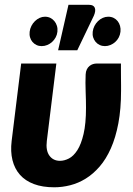

<svg xmlns="http://www.w3.org/2000/svg" viewBox="-20 -788 566 816"><path d="M24 0ZM219.5 -518 179 -189Q174 -148.5 190 -126.5Q206 -104.5 235 -104.5Q253.5 -104.5 273 -114.5Q292.5 -124.5 308.8 -149.8Q325 -175 335.2 -218.8Q345.5 -262.5 345.5 -330Q345.5 -361 344 -399Q342.5 -437 344 -471.5Q344.5 -484 349 -493Q353.5 -502 360.2 -507.5Q367 -513 375 -515.5Q383 -518 390.5 -518H494Q494 -506 494 -489.8Q494 -473.5 494.2 -457.2Q494.5 -441 494.5 -426.2Q494.5 -411.5 494.5 -402.5Q494.5 -324.5 483 -263.8Q471.5 -203 451.2 -157.5Q431 -112 403.5 -80.2Q376 -48.5 344.5 -29Q313 -9.5 278.8 -0.8Q244.5 8 210.5 8Q160.5 8 124 -5.8Q87.5 -19.5 64.8 -45.2Q42 -71 33 -107.5Q24 -144 29.5 -189L70 -518ZM227 -574.5 271 -767.5H358.5Q377.5 -767.5 382.8 -755Q388 -742.5 379 -721.5L308.5 -574.5ZM492 -653Q490.5 -640 484.8 -629Q479 -618 470 -609.8Q461 -601.5 449.5 -596.8Q438 -592 426 -592Q414 -592 403.8 -596.8Q393.5 -601.5 386.5 -609.8Q379.5 -618 376 -629Q372.5 -640 374 -653Q375.5 -666 381.5 -677.8Q387.5 -689.5 396.5 -698.2Q405.5 -707 416.8 -712Q428 -717 440 -717Q452.5 -717 462.8 -712Q473 -707 480 -698.2Q487 -689.5 490.2 -677.8Q493.5 -666 492 -653ZM224 -653Q222.5 -640 216.5 -629Q210.5 -618 201.5 -609.8Q192.5 -601.5 181 -596.8Q169.5 -592 157 -592Q145 -592 135 -596.8Q125 -601.5 118 -609.8Q111 -618 107.8 -629Q104.5 -640 106 -653Q107.5 -666 113.5 -677.8Q119.5 -689.5 128.5 -698.2Q137.5 -707 148.5 -712Q159.5 -717 171 -717Q183.5 -717 193.8 -712Q204 -707 211.2 -698.2Q218.5 -689.5 222 -677.8Q225.5 -666 224 -653Z"/></svg>

Font: Lato Black
Style: Italic
Weight: 900
Italic angle: -7°
Designer: Lukasz Dziedzic
Foundry: tyPoland Lukasz Dziedzic
Version: Version 2.007; 2014-02-27